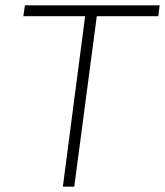

<svg xmlns="http://www.w3.org/2000/svg" viewBox="-20 -705 622 724"><path d="M301 -644H68L74 -685H582L577 -644H345L260 -1H217Z"/></svg>

Font: Bellota Text Light
Style: Italic
Weight: 300
Italic angle: -7.5°
Designer: Kemie Guaida
Foundry: Kemie Guaida
Version: Version 4.001